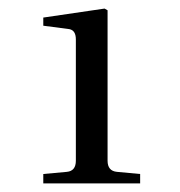

<svg xmlns="http://www.w3.org/2000/svg" viewBox="-20 -700 420 448"><path d="M81 -272V-294L136 -299Q157 -301 157 -325V-608Q157 -629 142 -632L81 -640V-659L224 -680L231 -676V-325Q231 -301 253 -299L307 -294V-272Z"/></svg>

Font: Linguistics Pro
Style: Regular
Weight: 400
Designer: Stefan Peev, Context Ltd
Foundry: Stefan Peev, Context Ltd
Version: Version 001.000